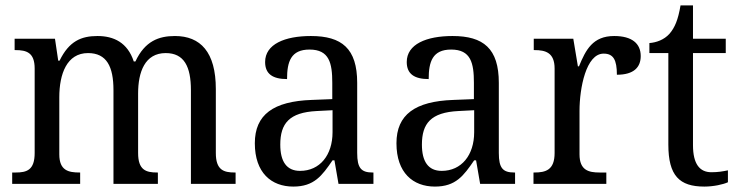

<svg xmlns="http://www.w3.org/2000/svg" viewBox="-20 -679 2730 709"><path d="M25 0H276V-42H274C233 -42 199 -49 199 -109V-320C199 -406 227 -483 305 -483C374 -483 399 -433 399 -346V0H563V-42H560C519 -42 490 -51 490 -114V-334C490 -413 515 -483 592 -483C660 -483 685 -433 685 -346V0H850V-42H847C806 -42 777 -51 777 -114V-350C777 -487 720 -546 626 -546C566 -546 515 -527 480 -452H474C451 -522 400 -546 340 -546C280 -546 235 -527 200 -455H195L183 -536H34V-494H37C78 -494 108 -485 108 -426V-114C108 -51 79 -42 38 -42H25Z M1063 10C1140 10 1169 -30 1208 -87H1215L1230 0H1359V-42H1356C1314 -42 1299 -58 1299 -114V-373C1299 -500 1242 -546 1128 -546C1032 -546 959 -516 959 -450C959 -406 987 -387 1040 -387C1040 -451 1054 -496 1123 -496C1196 -496 1207 -446 1207 -373V-313L1131 -310C990 -305 921 -256 921 -150C921 -41 982 10 1063 10ZM1088 -48C1038 -48 1015 -83 1015 -145C1015 -223 1048 -264 1150 -269L1208 -272V-191C1208 -106 1161 -48 1088 -48Z M1586 10C1663 10 1692 -30 1731 -87H1738L1753 0H1882V-42H1879C1837 -42 1822 -58 1822 -114V-373C1822 -500 1765 -546 1651 -546C1555 -546 1482 -516 1482 -450C1482 -406 1510 -387 1563 -387C1563 -451 1577 -496 1646 -496C1719 -496 1730 -446 1730 -373V-313L1654 -310C1513 -305 1444 -256 1444 -150C1444 -41 1505 10 1586 10ZM1611 -48C1561 -48 1538 -83 1538 -145C1538 -223 1571 -264 1673 -269L1731 -272V-191C1731 -106 1684 -48 1611 -48Z M1950 0H2219V-42H2194C2154 -42 2120 -50 2120 -109V-270C2120 -353 2144 -481 2209 -481C2245 -481 2258 -458 2258 -403C2321 -403 2346 -431 2346 -472C2346 -518 2314 -546 2248 -546C2169 -546 2143 -495 2118 -434H2114L2097 -536H1951V-494H1954C1994 -494 2028 -485 2028 -426V-114C2028 -51 1995 -42 1953 -42H1950Z M2581 10C2615 10 2651 2 2668 -6V-50C2649 -46 2631 -43 2607 -43C2564 -43 2539 -73 2539 -143V-483H2660V-536H2539V-659H2493C2484 -606 2472 -577 2452 -554C2432 -532 2404 -522 2378 -520V-483H2448V-145C2448 -30 2489 10 2581 10Z"/></svg>

Font: Noto Serif Georgian SemiCondensed
Style: Regular
Weight: 400
Width: 4
Designer: Monotype Design Team, Akaki Razmadze
Foundry: Google LLC
Version: Version 2.003